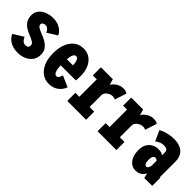

<svg xmlns="http://www.w3.org/2000/svg" viewBox="116 -1259 2017 2017"><g transform="rotate(45 1125.0 -250.5)"><path d="M223.5 11Q151.5 11 106 -16.8Q60.5 -44.5 41 -89.5L154.5 -159.5Q163 -138 179.5 -120.2Q196 -102.5 222 -102.5Q265.5 -102.5 265.5 -142.5Q265.5 -162.5 243.2 -178.2Q221 -194 173.5 -212Q144 -223.5 113.8 -242.2Q83.5 -261 63.5 -292Q43.5 -323 43.5 -370Q43.5 -417.5 70.5 -449Q97.5 -480.5 140 -496.2Q182.5 -512 228.5 -512Q275.5 -512 309.2 -497.8Q343 -483.5 364.2 -462.2Q385.5 -441 394.5 -419.5L283.5 -350.5Q279.5 -369.5 262.5 -386Q245.5 -402.5 224 -402.5Q205.5 -402.5 192.2 -394.2Q179 -386 179 -367.5Q179 -350 200.2 -336.5Q221.5 -323 257.5 -308.5Q288.5 -297 324 -278Q359.5 -259 384.5 -228Q409.5 -197 409.5 -149Q409.5 -97 383.2 -61.5Q357 -26 314.2 -7.5Q271.5 11 223.5 11Z M680 11Q626 11 582.2 -20Q538.5 -51 513 -109.5Q487.5 -168 487.5 -250Q487.5 -330 511.2 -388.8Q535 -447.5 578.8 -479.8Q622.5 -512 681.5 -512Q737 -512 777.8 -483Q818.5 -454 840.8 -402.5Q863 -351 863 -284Q863 -254 861.5 -238.5Q860 -223 858.5 -216H634Q639 -103 682.5 -103Q697 -103 705.8 -113Q714.5 -123 719 -136Q723.5 -149 725.5 -158L849 -104Q843 -82 823 -55Q803 -28 767.5 -8.5Q732 11 680 11ZM681.5 -399Q642.5 -399 635 -306.5H725V-312.5Q725 -331.5 721 -351.5Q717 -371.5 707.5 -385.2Q698 -399 681.5 -399Z M948 0V-120.5H1006.5V-379.5H948V-500H1125L1143.5 -435.5Q1165 -469.5 1198.8 -490Q1232.5 -510.5 1270.5 -510.5Q1301 -510.5 1315.5 -504Q1330 -497.5 1333 -495L1290 -363.5Q1287 -366 1276.5 -369.5Q1266 -373 1250 -373Q1221 -373 1192.8 -353.5Q1164.5 -334 1158.5 -303.5V-120.5H1227.5V0Z M1398 0V-120.5H1456.5V-379.5H1398V-500H1575L1593.5 -435.5Q1615 -469.5 1648.8 -490Q1682.5 -510.5 1720.5 -510.5Q1751 -510.5 1765.5 -504Q1780 -497.5 1783 -495L1740 -363.5Q1737 -366 1726.5 -369.5Q1716 -373 1700 -373Q1671 -373 1642.8 -353.5Q1614.5 -334 1608.5 -303.5V-120.5H1677.5V0Z M1971 11Q1913.5 11 1877.2 -35.8Q1841 -82.5 1841 -161Q1841 -217 1861.5 -252Q1882 -287 1915 -303.5Q1948 -320 1986 -320Q2016.5 -320 2034.2 -312Q2052 -304 2056 -299V-338Q2056 -366.5 2041.5 -377.5Q2027 -388.5 1996.5 -388.5Q1963 -388.5 1936.5 -374.2Q1910 -360 1901.5 -352.5L1849.5 -466.5Q1859.5 -475.5 1885.8 -486Q1912 -496.5 1948.5 -504.2Q1985 -512 2025 -512Q2074.5 -512 2114.5 -496.2Q2154.5 -480.5 2178.2 -445.2Q2202 -410 2202 -351.5V-120.5H2210V0H2092L2078.5 -58.5Q2073 -36.5 2045.2 -12.8Q2017.5 11 1971 11ZM2023.5 -99Q2034.5 -99 2041.2 -108.8Q2048 -118.5 2051.5 -130Q2055 -141.5 2055.5 -146.5V-219Q2053 -223 2045 -228.2Q2037 -233.5 2026 -233.5Q2009 -233.5 1998.8 -218Q1988.5 -202.5 1988.5 -167.5Q1988.5 -99 2023.5 -99Z"/></g></svg>

Font: Trispace Condensed
Style: Bold
Weight: 700
Width: 3
Designer: Tyler Finck
Foundry: Etcetera Type Company
Version: Version 1.210; ttfautohint (v1.8.3)